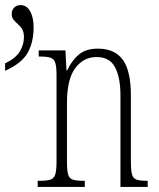

<svg xmlns="http://www.w3.org/2000/svg" viewBox="-21 -734 624 754"><path d="M127 0V-24H135Q163 -24 177 -28.5Q191 -33 196 -49Q201 -65 201 -100V-438Q201 -472 196 -487.5Q191 -503 177 -507.5Q163 -512 136 -512H131V-536H236L240 -458H243Q262 -498 289.5 -520.5Q317 -543 363 -543Q430 -543 461.5 -499Q493 -455 493 -360V-100Q493 -65 497.5 -49Q502 -33 515.5 -28.5Q529 -24 555 -24H559V0H452V-360Q452 -429 431 -469.5Q410 -510 358 -510Q307 -510 274.5 -466.5Q242 -423 242 -330V-99Q242 -65 246.5 -49Q251 -33 265 -28.5Q279 -24 306 -24H312V0ZM-1 -485Q42 -506 57.5 -533Q73 -560 73 -587Q73 -608 66 -619.5Q59 -631 49.5 -639Q40 -647 32.5 -656Q25 -665 25 -680Q25 -694 34.5 -704Q44 -714 60 -714Q84 -714 97.5 -689.5Q111 -665 111 -627Q111 -568 87.5 -526.5Q64 -485 -1 -456Z"/></svg>

Font: Noto Serif ExtraCondensed ExtraLight
Style: Regular
Weight: 200
Width: 2
Designer: Monotype Design Team
Foundry: Monotype Imaging Inc.
Version: Version 2.015